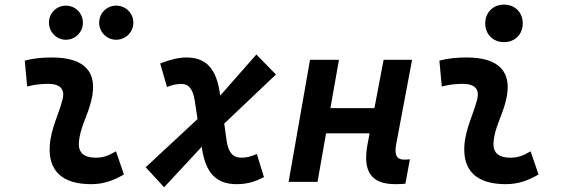

<svg xmlns="http://www.w3.org/2000/svg" viewBox="-20 -771 2384 814"><path d="M471.7 -129.4C438 -109.9 417.5 -102.5 385.3 -102.5C335.9 -102.5 311.5 -124 314.5 -166.5C318.8 -231 351.6 -278.8 367.2 -345.2C396.5 -465.3 339.8 -527.3 200.2 -527.3C161.6 -527.3 123 -524.4 85 -513.7L95.2 -404.3C125 -412.1 154.8 -415.5 184.6 -415.5C235.4 -415.5 256.3 -392.6 245.1 -349.1C230.5 -290.5 195.3 -224.1 190.9 -153.3C184.1 -46.4 244.1 9.8 366.2 9.8C423.3 9.8 465.3 -8.3 505.4 -31.2ZM472.7 -602.5C512.7 -602.5 545.4 -634.8 545.4 -674.8C545.4 -715.3 512.7 -747.1 472.7 -747.1C432.6 -747.1 400.4 -715.3 400.4 -674.8C400.4 -634.8 432.6 -602.5 472.7 -602.5ZM259.3 -602.5C299.3 -602.5 331.5 -634.8 331.5 -674.8C331.5 -715.3 299.3 -747.1 259.3 -747.1C219.7 -747.1 187.5 -715.3 187.5 -674.8C187.5 -634.8 219.7 -602.5 259.3 -602.5Z M675.8 22.9 835.4 -148.9 836.4 -141.1C852.5 -35.2 898.4 9.8 983.4 9.8C1023.9 9.8 1058.6 1 1099.1 -20L1068.8 -118.2C1044.9 -107.4 1025.4 -102.5 1003.4 -102.5C968.3 -102.5 948.2 -123.5 940.9 -173.8L930.7 -247.1L1149.9 -455.1L1066.9 -540L913.6 -365.7L912.1 -376.5C896.5 -482.9 851.1 -527.3 771 -527.3C737.8 -527.3 704.6 -519.5 659.2 -502L688 -401.9C710 -411.6 729 -415 751 -415C779.8 -415 797.9 -393.6 805.7 -343.8L817.4 -266.1L597.7 -62Z M1203.6 0H1326.2L1362.3 -205.6H1546.9L1538.6 -161.6C1516.1 -43.9 1553.7 9.8 1655.8 9.8C1672.9 9.8 1686.5 9.3 1698.7 7.8L1717.8 -95.7C1709.5 -94.7 1701.7 -94.2 1694.8 -94.2C1660.6 -94.2 1650.9 -114.7 1660.2 -162.6L1727.1 -517.6H1606.4L1567.4 -312.5H1380.9L1417 -517.6H1294.4Z M2229.5 -129.4C2195.8 -109.9 2175.3 -102.5 2143.1 -102.5C2093.8 -102.5 2069.3 -124 2072.3 -166.5C2076.7 -231 2109.4 -278.8 2125 -345.2C2154.3 -465.3 2097.7 -527.3 1958 -527.3C1919.4 -527.3 1880.9 -524.4 1842.8 -513.7L1853 -404.3C1882.8 -412.1 1912.6 -415.5 1942.4 -415.5C1993.2 -415.5 2014.2 -392.6 2002.9 -349.1C1988.3 -290.5 1953.1 -224.1 1948.7 -153.3C1941.9 -46.4 2002 9.8 2124 9.8C2181.2 9.8 2223.1 -8.3 2263.2 -31.2ZM2116.7 -592.3C2163.1 -592.3 2196.3 -625.5 2196.3 -671.9C2196.3 -718.3 2163.1 -751.5 2116.7 -751.5C2070.8 -751.5 2037.1 -718.3 2037.1 -671.9C2037.1 -625.5 2070.8 -592.3 2116.7 -592.3Z"/></svg>

Font: Cascadia Code SemiBold
Style: Italic
Weight: 600
Italic angle: -10°
Monospace: yes
Designer: Aaron Bell
Foundry: Saja Typeworks
Version: Version 2404.023